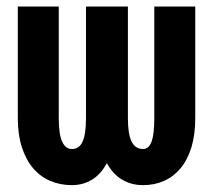

<svg xmlns="http://www.w3.org/2000/svg" viewBox="-20 -548 640 579"><path d="M568.8 -528.3V-191.9Q568.8 -142.1 557.4 -104.2Q545.9 -66.4 524.9 -41Q503.9 -15.6 475.1 -2.7Q446.3 10.3 411.6 10.3Q376 10.3 348.1 -6.3Q320.3 -22.9 302.2 -56.2Q284.7 -22.9 257.6 -6.3Q230.5 10.3 196.8 10.3Q161.1 10.3 131.1 -2.7Q101.1 -15.6 79.6 -41Q58.1 -66.4 45.9 -104.2Q33.7 -142.1 33.7 -191.9V-528.3H157.2V-191.9Q157.2 -143.1 167.5 -120.8Q177.7 -98.6 196.8 -98.6Q218.8 -98.6 229 -120.8Q239.3 -143.1 239.3 -191.9V-528.3H365.7V-191.9Q365.7 -143.1 377 -120.8Q388.2 -98.6 411.6 -98.6Q428.7 -98.6 437 -120.8Q445.3 -143.1 445.3 -191.9V-528.3Z"/></svg>

Font: Roboto Mono
Style: Bold
Weight: 700
Designer: Google
Version: Version 2.000985; 2015; ttfautohint (v1.3)